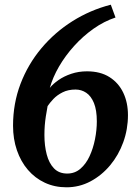

<svg xmlns="http://www.w3.org/2000/svg" viewBox="-20 -784 590 817"><path d="M263 13Q212.5 13 170.8 -6.5Q129 -26 98.8 -61.2Q68.5 -96.5 52 -144.5Q35.5 -192.5 35.5 -249Q35.5 -343.5 67.2 -427Q99 -510.5 156 -578.5Q213 -646.5 288.5 -694Q364 -741.5 451.5 -764L471.5 -709.5Q423 -693.5 378 -661.8Q333 -630 295.5 -588.5Q258 -547 231.2 -501Q204.5 -455 192 -410Q205.5 -427 228.8 -443.2Q252 -459.5 283.2 -470Q314.5 -480.5 350 -480.5Q407 -480.5 445.8 -456Q484.5 -431.5 504.5 -389.5Q524.5 -347.5 524.5 -294Q524.5 -234 504.5 -178.8Q484.5 -123.5 448.5 -80.5Q412.5 -37.5 365 -12.2Q317.5 13 263 13ZM266 -45.5Q298.5 -45.5 322.2 -66Q346 -86.5 361.2 -119.5Q376.5 -152.5 384.2 -191.5Q392 -230.5 392 -267.5Q392 -315.5 379.8 -345.5Q367.5 -375.5 347 -389.2Q326.5 -403 301.5 -403Q270 -403 246.5 -391.2Q223 -379.5 207.2 -362.8Q191.5 -346 182.5 -332.5Q178 -308.5 175 -288.8Q172 -269 170.5 -250Q169 -231 169 -209.5Q169 -164 178.8 -126.8Q188.5 -89.5 209.8 -67.5Q231 -45.5 266 -45.5Z"/></svg>

Font: Merriweather 24pt SemiCondensed
Style: Bold Italic
Weight: 700
Width: 4
Italic angle: -7.8°
Designer: Eben Sorkin
Foundry: Eben Sorkin
Version: Version 2.101